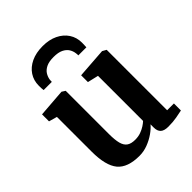

<svg xmlns="http://www.w3.org/2000/svg" viewBox="-232 -962 1105 1105"><g transform="rotate(-45 321.0 -409.5)"><path d="M490.4 9.7Q457.2 9.7 442.2 -4.2Q427.2 -18.1 427.2 -46.2V-72.7Q410.9 -52.9 383.4 -33.6Q356 -14.4 322.7 -1.7Q289.4 11 254.5 11Q158.1 11 117.3 -38.3Q76.5 -87.6 76.5 -201.6V-483.8L26.3 -497.9V-554.7L196.5 -567.7H197.5L218.5 -554.3V-201.8Q218.5 -154.1 226 -125.7Q233.5 -97.4 251.8 -84.7Q270 -72 302.2 -72Q328.2 -72 349.1 -79.6Q369.9 -87.2 385.6 -97.5Q401.2 -107.8 410.8 -116.9V-483.8L344.4 -499.4V-554.7L525.9 -567.7H528.3L552.1 -554.3V-62.4H607.4L607.2 -5.3Q589.2 -1.5 559.1 4.1Q529 9.7 490.4 9.7ZM306.6 -830.2Q359.2 -830.2 398.3 -811.4Q437.5 -792.5 459.2 -759.5Q480.9 -726.5 480.9 -683.9Q480.9 -675.8 480.4 -664.8Q479.9 -653.7 479.6 -647.1H414Q414.4 -650.7 414 -655.7Q413.7 -660.6 412.7 -666.3Q410.4 -685 399.8 -702.1Q389.2 -719.3 366.7 -730.4Q344.3 -741.4 306.6 -741.4Q268.5 -741.4 246.1 -730.2Q223.6 -718.9 213 -701.8Q202.4 -684.6 199.4 -666Q198.9 -660.6 198.6 -655.7Q198.4 -650.7 198.4 -647.1H131.7Q130.4 -653.7 130 -664.8Q129.7 -675.8 129.7 -684.7Q129.7 -726.9 151.2 -759.7Q172.7 -792.5 212.5 -811.4Q252.2 -830.2 306.6 -830.2Z"/></g></svg>

Font: Merriweather Light
Style: Regular
Weight: 300
Designer: Eben Sorkin
Foundry: Eben Sorkin
Version: Version 2.100